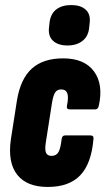

<svg xmlns="http://www.w3.org/2000/svg" viewBox="-20 -734 417 760"><path d="M169 6Q86 6 48 -42.5Q10 -91 23 -182L47 -336Q61 -422 106 -462.5Q151 -503 230 -503Q314 -503 352 -451.5Q390 -400 371 -315Q368 -301 357 -301H257Q242 -301 245 -315Q252 -349 246.5 -364.5Q241 -380 222 -380Q207 -380 199 -369Q191 -358 186 -328L161 -168Q157 -140 162.5 -128.5Q168 -117 184 -117Q203 -117 211.5 -132Q220 -147 224 -184Q226 -198 238 -198H337Q352 -198 350 -184Q342 -87 298 -40.5Q254 6 169 6ZM247 -554Q210 -554 190 -572.5Q170 -591 174 -625L176 -644Q180 -679 202.5 -696.5Q225 -714 262 -714Q299 -714 319 -696Q339 -678 335 -644L333 -625Q330 -591 307 -572.5Q284 -554 247 -554Z"/></svg>

Font: Sofia Sans Extra Condensed Black
Style: Italic
Weight: 900
Italic angle: -9°
Version: Version 4.100